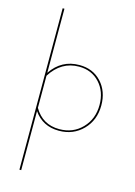

<svg xmlns="http://www.w3.org/2000/svg" viewBox="-145 -786 809 1149"><g transform="rotate(15 259.5 -211.0)"><path d="M281 -409Q365 -409 417 -352.5Q469 -296 469 -209Q469 -117 410 -57Q351 3 262 3Q161 3 106 -77V289H95V-711H106V-314Q170 -409 281 -409ZM262 -7Q347 -7 402.5 -64.5Q458 -122 458 -209Q458 -292 408.5 -345.5Q359 -399 281 -399Q171 -399 106 -296V-97Q158 -7 262 -7Z"/></g></svg>

Font: EauTest Hairline
Style: Regular
Weight: 250
Designer: Christian Thalmann (Catharsis Fonts)
Version: Version 0.001;PS 000.001;hotconv 1.0.88;makeotf.lib2.5.64775